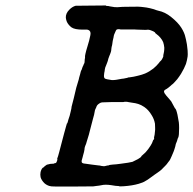

<svg xmlns="http://www.w3.org/2000/svg" viewBox="-20 -659 704 700"><path d="M366 -639Q366 -637 374 -637H377L379 -636Q386 -635 398 -633Q405 -632 427 -634Q437 -634 463 -634.5Q489 -635 494 -634Q498 -634 503 -633Q514 -632 527 -629Q544 -625 550 -622Q552 -621 557 -620Q582 -615 604 -597Q629 -577 641 -558Q653 -539 656 -523Q657 -517 658 -515Q662 -499 664 -475Q665 -458 664 -453Q662 -439 658 -426Q652 -410 640 -390Q633 -379 626 -370Q611 -353 609 -352Q608 -352 603 -347Q593 -338 586 -334Q574 -329 580 -319Q587 -309 591 -305Q595 -301 598 -297Q601 -293 601 -293Q603 -293 612 -275Q617 -265 618 -264Q622 -263 627 -241Q630 -227 632 -213Q633 -205 633 -192Q633 -164 630 -158Q629 -157 628 -154Q626 -145 621 -134Q620 -130 619 -125Q618 -120 616 -115Q614 -110 613 -106.5Q612 -103 606.5 -91Q601 -79 601 -79Q601 -77 592 -66Q589 -61 582.5 -54.5Q576 -48 574 -46Q568 -38 542 -21Q535 -16 529 -11.5Q523 -7 518.5 -4Q514 -1 510 1Q503 6 486 11Q462 18 431 20Q416 21 414 20Q414 19 408 19Q402 19 401 18.5Q400 18 394.5 17.5Q389 17 385 16Q364 13 351 16Q342 18 331 19Q324 20 320 20.5Q316 21 257.5 21Q199 21 182 21Q165 21 160 19Q150 16 142 9Q131 -2 128 -13Q126 -22 128 -32Q132 -47 139 -49Q140 -50 143 -53Q152 -60 153 -59Q154 -59 157 -60Q163 -62 171 -62Q177 -62 177.5 -63Q178 -64 179.5 -64Q181 -64 183 -64.5Q185 -65 187 -70Q190 -77 189 -79Q188 -80 189 -82Q191 -86 196 -105Q202 -129 207 -147Q211 -162 214 -173.5Q217 -185 220.5 -197Q224 -209 224 -209H225Q225 -209 225.5 -210Q226 -211 227 -214.5Q228 -218 229.5 -223.5Q231 -229 234 -237Q235 -242 238 -253.5Q241 -265 241 -270Q242 -276 249 -301Q254 -321 258 -339Q261 -348 267 -369Q268 -375 272 -388Q275 -401 276 -402Q278 -404 280 -412Q282 -417 282 -417Q283 -418 285 -423Q285 -426 286 -426Q289 -429 289 -443Q289 -444 290 -448V-455Q290 -456 291.5 -463Q293 -470 294.5 -475Q296 -480 299.5 -492Q303 -504 305 -511Q311 -534 310 -539Q309 -549 298 -551Q295 -551 281 -551Q253 -551 241 -559Q230 -567 224 -579Q221 -586 220 -594Q219 -610 233 -624Q244 -635 256 -638Q259 -638 306.5 -638.5Q354 -639 360 -639Q366 -639 366 -639ZM408 -552Q404 -552 401 -544Q395 -533 394 -523Q392 -515 391 -510Q390 -505 389.5 -499.5Q389 -494 387 -488L386 -481Q386 -480 385.5 -475.5Q385 -471 383 -466Q381 -461 380 -458L379 -456L375 -445Q374 -440 373 -437Q372 -434 370.5 -430Q369 -426 367 -421Q363 -413 362 -405Q362 -401 360 -393Q358 -381 360 -376Q361 -374 362 -373Q366 -370 388 -367Q397 -367 403 -368Q408 -369 409 -369Q410 -369 411.5 -369.5Q413 -370 417.5 -370.5Q422 -371 422.5 -371.5Q423 -372 426.5 -372Q430 -372 431 -372.5Q432 -373 438 -374Q445 -375 446 -376Q447 -377 452 -377Q468 -379 479 -382Q484 -383 487 -384Q496 -386 509 -391Q525 -398 539 -409Q551 -419 559 -429Q563 -435 567 -438Q570 -441 573.5 -448.5Q577 -456 575 -457Q575 -457 576 -460.5Q577 -464 578 -470.5Q579 -477 579 -485Q578 -496 575 -505Q568 -522 549 -536Q545 -539 545.5 -539.5Q546 -540 545 -541Q540 -545 531 -548Q522 -552 512 -550Q507 -550 480 -551Q474 -552 447.5 -551.5Q421 -551 420.5 -551.5Q420 -552 415 -552.5Q410 -553 408 -552ZM430 -287Q427 -287 391 -287Q366 -286 359 -286Q352 -286 348.5 -285Q345 -284 341 -281Q333 -276 331 -268Q330 -265 328 -261.5Q326 -258 325.5 -253.5Q325 -249 323 -240.5Q321 -232 319 -226Q309 -189 307 -180Q305 -174 304 -168Q301 -157 296 -142Q295 -137 294 -135Q293 -133 290.5 -126.5Q288 -120 288 -114Q287 -106 283 -93Q282 -88 281 -85Q280 -82 279 -78Q274 -65 285 -63Q287 -63 296.5 -61.5Q306 -60 314 -59Q333 -57 338 -56Q341 -56 343.5 -55.5Q346 -55 350 -54Q359 -52 365 -54Q367 -55 371 -55.5Q375 -56 376 -56Q378 -58 391 -59Q396 -59 404 -60Q413 -61 420 -62Q452 -66 463 -69L483 -79L486 -81Q493 -85 495 -88L496 -89H495Q494 -89 498.5 -92.5Q503 -96 511 -104Q521 -115 529 -128Q535 -137 538 -147Q539 -150 540 -150Q542 -150 542 -155Q541 -157 542 -160Q544 -166 545 -180Q546 -185 545.5 -194.5Q545 -204 545 -208Q542 -225 533 -239Q522 -258 506 -269Q494 -277 484 -280Q475 -283 459 -285Q450 -286 447 -287Q444 -288 438.5 -288Q433 -288 430 -287Z"/></svg>

Font: TT2020 Style E
Style: Italic
Weight: 400
Italic angle: -15°
Version: Version 0.2.000